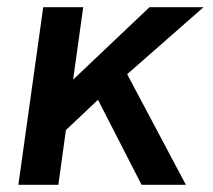

<svg xmlns="http://www.w3.org/2000/svg" viewBox="-20 -513 591 533"><path d="M100 -493H211L183 -292L395 -493H545L333 -307L496 0H373L252 -236L163 -152L142 0H31Z"/></svg>

Font: Hanken Grotesk SemiBold
Style: Italic
Weight: 600
Italic angle: -8°
Designer: Alfredo Marco Pradil
Foundry: Hanken Design Co.
Version: Version 3.014